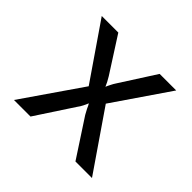

<svg xmlns="http://www.w3.org/2000/svg" viewBox="-135 -710 869 869"><g transform="rotate(45 299.5 -275.0)"><path d="M49.3 0 244.6 -283.2 61.5 -549.8H167.5L276.4 -379.9Q283.2 -368.7 290 -356Q296.4 -342.8 299.8 -335Q302.7 -342.8 309.6 -356Q315.9 -369.1 323.2 -379.9L432.1 -549.8H538.1L355 -282.2L548.8 0H442.9L325.2 -180.2Q318.4 -191.4 311.5 -205.6Q305.2 -220.2 299.8 -229Q296.4 -220.2 289.1 -205.6Q281.7 -190.9 273.4 -180.2L155.3 0Z"/></g></svg>

Font: UDEV Gothic 35
Style: Regular
Weight: 400
Version: v2.1.0; ttfautohint (v1.8.4.7-5d5b-dirty) -l 6 -r 45 -G 200 